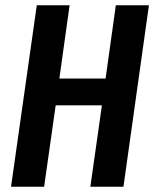

<svg xmlns="http://www.w3.org/2000/svg" viewBox="-20 -711 587 731"><path d="M148 0H22L120 -691H245L206 -412H382L421 -691H547L450 0H324L368 -310H192Z"/></svg>

Font: Fira Sans Extra Condensed Medium
Style: Italic
Weight: 500
Width: 3
Italic angle: -8°
Designer: Carrois Corporate & Edenspiekermann AG
Foundry: Carrois Corporate GbR & Edenspiekermann AG
Version: Version 4.203